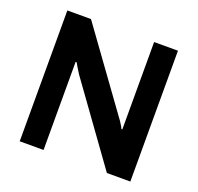

<svg xmlns="http://www.w3.org/2000/svg" viewBox="-121 -816 974 946"><g transform="rotate(20 366.0 -343.0)"><path d="M76 0V-686H200L493 -281Q498 -275 505 -264.5Q512 -254 518 -244Q524 -234 526 -228H531Q531 -242 531 -255Q531 -268 531 -281V-686H656V0H533L239 -408Q231 -420 220.5 -437.5Q210 -455 206 -462H201Q201 -449 201 -435.5Q201 -422 201 -408V0Z"/></g></svg>

Font: Archivo Variable SemiBold
Style: Regular
Weight: 600
Designer: Hector Gatti
Foundry: Omnibus-Type
Version: Version 2.001